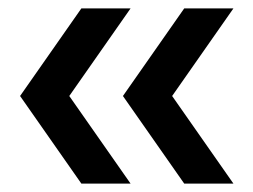

<svg xmlns="http://www.w3.org/2000/svg" viewBox="-20 -481 609 462"><path d="M175.8 -39.2 28.3 -250 175.8 -460.8H294.2L146.7 -250L294.2 -39.2ZM423.3 -39.2 275.8 -250 423.3 -460.8H541.7L394.2 -250L541.7 -39.2Z"/></svg>

Font: Funnel Sans Light Medium
Style: Regular
Weight: 500
Version: Version 1.000